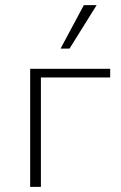

<svg xmlns="http://www.w3.org/2000/svg" viewBox="-20 -731 474 751"><path d="M98 0V-462H140V0ZM98 -428V-462H411V-428ZM217 -541 308 -711H358L252 -541Z"/></svg>

Font: Ysabeau SC ExtraLight
Style: Regular
Weight: 250
Designer: Christian Thalmann (Catharsis Fonts)
Version: Version 2.001;gftools[0.9.30]; featfreeze: smcp